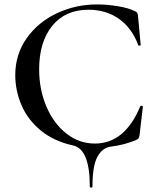

<svg xmlns="http://www.w3.org/2000/svg" viewBox="-20 -656 709 868"><path d="M312 2Q224 -17 164.5 -66Q105 -115 77 -181Q49 -247 49 -316Q49 -410 100.5 -483Q152 -556 237 -596Q322 -636 419 -636Q464 -636 512.5 -628Q561 -620 589 -606Q598 -602 600.5 -598Q603 -594 604 -583L616 -453Q616 -450 611 -449.5Q606 -449 605 -452Q576 -530 517.5 -571Q459 -612 380 -612Q275 -612 216 -539Q157 -466 157 -343Q157 -251 190 -174Q223 -97 280.5 -52Q338 -7 409 -7Q544 -7 614 -175Q616 -178 619 -178Q621 -178 623.5 -176.5Q626 -175 626 -174L611 -46Q609 -34 606.5 -30.5Q604 -27 595 -23Q544 -1 480 7Q441 13 419.5 54.5Q398 96 398 187Q398 192 392 192Q386 192 386 187Q386 20 312 2Z"/></svg>

Font: Cormorant Infant SemiBold
Style: Regular
Weight: 600
Designer: Christian Thalmann (Catharsis Fonts)
Foundry: Catharsis Fonts
Version: Version 4.000